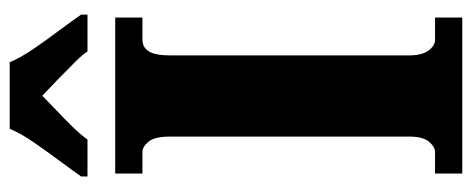

<svg xmlns="http://www.w3.org/2000/svg" viewBox="-308 -663 971 395"><g transform="rotate(-90 177.5 -465.5)"><path d="M18 0V-56H62Q73 -56 83.5 -68.5Q94 -81 94 -109V-601Q94 -633 83.5 -645.5Q73 -658 62 -658H18V-714H339V-658H293Q278 -658 269.5 -645Q261 -632 261 -600V-110Q261 -83 271 -69.5Q281 -56 293 -56H339V0ZM12 -784Q25 -803 44.5 -829Q64 -855 82.5 -882Q101 -909 110 -931H247Q256 -909 274.5 -882Q293 -855 312.5 -829Q332 -803 345 -784V-771H269Q264 -780 246.5 -797.5Q229 -815 210 -833.5Q191 -852 178 -864Q165 -851 147 -834Q129 -817 113 -800.5Q97 -784 88 -771H12Z"/></g></svg>

Font: Noto Serif Lao ExtraCondensed Black
Style: Regular
Weight: 900
Width: 2
Designer: Monotype Design Team
Foundry: Monotype Imaging Inc.
Version: Version 2.003; ttfautohint (v1.8.4.7-5d5b)